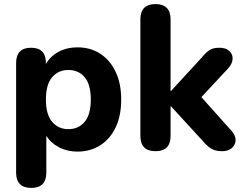

<svg xmlns="http://www.w3.org/2000/svg" viewBox="-20 -733 1204 941"><path d="M315 -100Q365 -100 395 -136Q425 -172 425 -245Q425 -319 395 -354.5Q365 -390 315 -390Q266 -390 235.5 -354.5Q205 -319 205 -245Q205 -172 235.5 -136Q266 -100 315 -100ZM133 188Q59 188 59 113V-424Q59 -499 132 -499Q205 -499 205 -424V-419Q226 -457 267 -479Q308 -501 359 -501Q423 -501 471 -470Q519 -439 546.5 -381.5Q574 -324 574 -245Q574 -166 547 -109Q520 -52 471.5 -21Q423 10 359 10Q309 10 268.5 -11.5Q228 -33 207 -68V113Q207 188 133 188Z M742 8Q668 8 668 -67V-638Q668 -713 742 -713Q816 -713 816 -638V-287H818L967 -449Q988 -475 1006 -487Q1024 -499 1055 -499Q1086 -499 1103 -484Q1120 -469 1120 -446.5Q1120 -424 1101 -401L967 -257L1118 -88Q1137 -64 1134.5 -42Q1132 -20 1114.5 -6Q1097 8 1069 8Q1035 8 1015 -4.5Q995 -17 974 -42L818 -212H816V-67Q816 8 742 8Z"/></svg>

Font: Chiron GoRound TC
Style: Bold
Weight: 700
Designer: Ryoko NISHIZUKA 西塚涼子 (kana, bopomofo & ideographs); Paul D. Hunt (Latin, Greek & Cyrillic); Sandoll Communications 산돌커뮤니
Foundry: Adobe
Version: Version 1.000;hotconv 1.1.1;makeotfexe 2.6.0